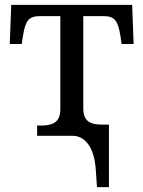

<svg xmlns="http://www.w3.org/2000/svg" viewBox="-20 -556 587 786"><path d="M377 210H426V-46H398C353 -46 321 -57 321 -112V-490H403C449 -490 463 -472 473 -409L478 -376H527L521 -536H26L20 -376H69L74 -409C84 -472 98 -490 144 -490H227V-109C227 -50 189 -42 145 -42H132V0H278C321 0 365 37 372 137Z"/></svg>

Font: Noto Serif Thai
Style: Regular
Weight: 400
Designer: Monotype Design Team
Foundry: Monotype Imaging Inc.
Version: Version 1.901